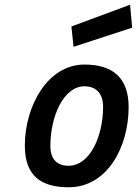

<svg xmlns="http://www.w3.org/2000/svg" viewBox="-20 -783 579 812"><path d="M539 -666 530 -763 282 -671 291 -585ZM270 -82C219 -82 193 -112 193 -166C193 -289 248 -418 337 -418C390 -418 416 -384 416 -331C416 -208 361 -82 270 -82ZM337 -510C182 -510 85 -335 85 -167C85 -41 152 9 270 9C435 9 524 -163 524 -330C524 -455 456 -510 337 -510Z"/></svg>

Font: RazerF5 SemiBold
Style: Italic
Weight: 600
Foundry: Razer Inc.
Version: Version 2